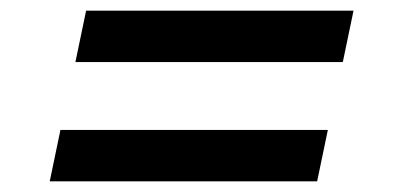

<svg xmlns="http://www.w3.org/2000/svg" viewBox="-20 -489 751 359"><path d="M121 -373 141 -469H641L621 -373ZM73 -150 93 -246H593L573 -150Z"/></svg>

Font: Be Vietnam Pro Medium
Style: Italic
Weight: 500
Italic angle: -12°
Designer: Lam Bao, Tony Le, Vietanh Nguyen
Foundry: Yellow Type Foundry
Version: Version 1.002; ttfautohint (v1.8.3)